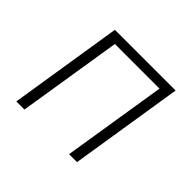

<svg xmlns="http://www.w3.org/2000/svg" viewBox="-123 -638 785 785"><g transform="rotate(45 269.0 -246.0)"><path d="M55 0 133 -492H484L406 0H360L432 -451H174L102 0Z"/></g></svg>

Font: Nunito Sans 7pt Condensed ExtraLight
Style: Italic
Weight: 250
Width: 3
Italic angle: -9°
Designer: Vernon Adams
Foundry: Vernon Adams
Version: Version 3.101;gftools[0.9.27]